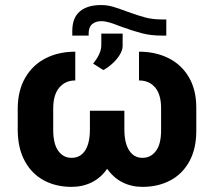

<svg xmlns="http://www.w3.org/2000/svg" viewBox="-20 -726 843 756"><path d="M752.9 -299.8V-212.9Q753.4 -142.1 726.3 -91.8Q699.2 -41.5 651.1 -15.9Q603 9.8 541 9.8Q497.6 9.8 461.9 -8.3Q426.3 -26.4 401.9 -61.5Q377.9 -26.4 341.8 -8.3Q305.7 9.8 261.7 9.8Q200.2 9.8 152.6 -15.9Q105 -41.5 77.6 -91.8Q50.3 -142.1 49.8 -212.9V-299.8Q50.3 -370.1 79.6 -420.4Q108.9 -470.7 159.9 -496.6Q210.9 -522.5 276.4 -522.5V-409.2Q237.8 -409.2 213.9 -381.6Q189.9 -354 189.5 -299.8V-212.9Q189.9 -158.7 209.7 -131.6Q229.5 -104.5 261.7 -104.5Q296.4 -104.5 315.2 -133.3Q334 -162.1 334 -216.8V-290H469.7V-216.8Q469.7 -163.1 488.5 -133.8Q507.3 -104.5 541 -104.5Q573.7 -104.5 594 -131.6Q614.3 -158.7 614.3 -212.9V-299.8Q614.3 -354 590.8 -381.6Q567.4 -409.2 527.3 -409.2V-522.5Q592.8 -522.5 644 -496.8Q695.3 -471.2 724.4 -420.9Q753.4 -370.6 752.9 -299.8ZM378.9 -547.9V-593.8H462.9V-544.9Q462.9 -528.3 450.9 -509.3Q439 -490.2 421.1 -474.4Q403.3 -458.5 386.7 -450.2L346.7 -475.6Q378.9 -515.1 378.9 -547.9ZM634.8 -649.4V-585.9H616.2Q573.7 -585.9 538.8 -595Q503.9 -604 457 -621.1Q428.2 -632.3 411.1 -637.5Q394 -642.6 378.9 -642.6Q356.4 -642.6 342.8 -630.9Q329.1 -619.1 329.1 -594.7V-585.9H264.6V-603.5Q264.6 -655.8 294.2 -680.9Q323.7 -706.1 377.9 -706.1Q401.9 -706.1 424.1 -699.7Q446.3 -693.4 479.5 -680.7Q522.5 -665 552 -657.2Q581.5 -649.4 618.2 -649.4Z"/></svg>

Font: Pretendard GOV
Style: Bold
Weight: 700
Designer: Base glyphs from Inter by Rasmus Andersson; Hangeul glyphs from Noto Sans CJK(Source Han Sans) by Jang Soo-young and Kan
Foundry: Kil Hyung-jin
Version: Version 1.309